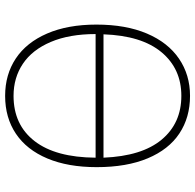

<svg xmlns="http://www.w3.org/2000/svg" viewBox="-26 -706 743 730"><g transform="rotate(90 345.0 -341.5)"><path d="M616 -338Q616 -229 583 -150.5Q550 -72 489 -31Q428 10 345 10Q264 10 203 -30.5Q142 -71 108 -149.5Q74 -228 74 -337Q74 -449 108 -529Q142 -609 203.5 -651Q265 -693 345 -693Q427 -693 488 -652.5Q549 -612 582.5 -532Q616 -452 616 -338ZM111 -364H580Q574 -510 511.5 -585Q449 -660 345 -660Q242 -660 179 -584.5Q116 -509 111 -364ZM580 -334H110Q110 -234 140 -163.5Q170 -93 223 -57.5Q276 -22 345 -22Q455 -22 517 -102Q579 -182 580 -334Z"/></g></svg>

Font: FiraGO UltraLight
Style: Regular
Weight: 200
Designer: bBox Type
Foundry: bBox Type GmbH
Version: Version 1.001